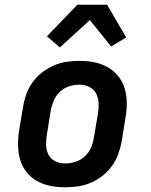

<svg xmlns="http://www.w3.org/2000/svg" viewBox="-20 -786 640 814"><path d="M256 8Q224 8 193.5 2Q163 -4 137 -18.5Q111 -33 92.5 -56.5Q74 -80 65.5 -109Q57 -138 56.5 -169.5Q56 -201 61 -233L78 -333Q82 -360 91.5 -386.5Q101 -413 118 -437Q135 -461 158.5 -479Q182 -497 208.5 -508.5Q235 -520 262.5 -524Q290 -528 317 -528Q349 -528 379.5 -522Q410 -516 436 -501.5Q462 -487 481 -463.5Q500 -440 508.5 -411Q517 -382 517.5 -350.5Q518 -319 512 -287L496 -187Q491 -160 481.5 -133.5Q472 -107 455 -83Q438 -59 415 -41Q392 -23 365.5 -11.5Q339 0 311 4Q283 8 256 8ZM256 -93Q278 -93 300 -100Q322 -107 339.5 -123Q357 -139 366 -160.5Q375 -182 378 -203L395 -303Q399 -326 398 -348.5Q397 -371 387.5 -389.5Q378 -408 358.5 -417.5Q339 -427 317 -427Q295 -427 273 -420Q251 -413 234 -397Q217 -381 208 -359.5Q199 -338 195 -317L179 -217Q175 -194 175.5 -171.5Q176 -149 185.5 -130.5Q195 -112 214.5 -102.5Q234 -93 256 -93ZM234 -585 179 -632 308 -766H434L515 -627L451 -589L361 -701Z"/></svg>

Font: Iosevka HT Extended
Style: Bold Italic
Weight: 700
Width: 7
Italic angle: -9°
Monospace: yes
Designer: Belleve Invis
Foundry: Belleve Invis
Version: Version 32.3.0; ttfautohint (v1.8.4)